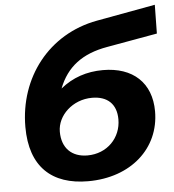

<svg xmlns="http://www.w3.org/2000/svg" viewBox="-54 -810 792 872"><g transform="rotate(-5 342.0 -374.0)"><path d="M452 -588 682 -629 684 -760 416 -711C193 -670 50 -483 50 -258C50 -76 148 12 313 12C508 12 643 -109 643 -278C643 -408 560 -485 423 -485C349 -485 284 -463 229 -418C266 -514 337 -568 452 -588ZM363 -364C432 -364 474 -327 474 -256C474 -172 410 -105 320 -105C249 -105 204 -148 204 -223C204 -297 274 -364 363 -364Z"/></g></svg>

Font: AWKNG-Font
Style: Bold Italic
Weight: 700
Italic angle: -11.3°
Designer: Awakening Church
Foundry: Awakening Church
Version: Version 1.700;PS 001.700;hotconv 1.0.88;makeotf.lib2.5.64775